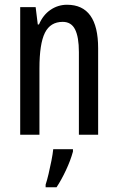

<svg xmlns="http://www.w3.org/2000/svg" viewBox="-20 -567 496 808"><path d="M262 -547Q393 -547 393 -364V0H312V-348Q312 -411 296 -443Q280 -475 244 -475Q192 -475 169 -429Q146 -383 146 -279V0H65V-537H130L139 -464H144Q161 -504 192.5 -525.5Q224 -547 262 -547ZM287 71Q277 108 257.5 149.5Q238 191 218 221H172V210Q178 192 184.5 164.5Q191 137 196.5 109Q202 81 204 61H287Z"/></svg>

Font: Noto Sans Khmer UI ExtraCondensed
Style: Regular
Weight: 400
Width: 2
Designer: Danh Hong and the Monotype Design Team
Foundry: Monotype Imaging Inc.
Version: Version 2.002; ttfautohint (v1.8.4.7-5d5b)